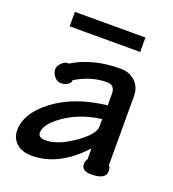

<svg xmlns="http://www.w3.org/2000/svg" viewBox="-134 -830 850 942"><g transform="rotate(20 291.0 -359.0)"><path d="M404.1 -411.3Q404.1 -456.9 361.5 -456.9Q278.5 -456.9 199 -407.7Q202.1 -399 189.2 -387.7Q173.8 -374.9 150.8 -374.9Q129.7 -374.9 114.9 -393.3Q101 -410.8 101 -430.3Q101 -447.7 118.5 -464.1Q136.4 -482.1 154.4 -478.5Q257.4 -542.1 402.6 -542.1Q448.7 -542.1 478.5 -514.4Q509.7 -485.1 509.7 -436.9V-76.4Q519 -70.3 519 -48.7Q519 -5.1 441.5 -5.1Q392.3 -5.1 392.3 -42.1Q392.3 -53.8 401.5 -69.7V-123.1H399Q277.4 8.7 136.9 8.7Q89.7 8.7 60 -15.4Q28.2 -41.5 28.2 -85.6Q28.2 -170.8 123.6 -246.7Q230.8 -331.8 404.1 -351.3ZM401.5 -278.5Q291.8 -265.1 210.3 -208.2Q136.9 -156.9 136.9 -112.3Q136.9 -85.6 175.4 -85.6Q239.5 -85.6 321.5 -143.1Q401.5 -199.5 401.5 -240.5ZM464.1 -651.8H95.9V-727.2H464.1Z"/></g></svg>

Font: Myanmar Handwriting
Style: Regular
Weight: 400
Designer: Khon Soe Zaw Thu
Foundry: PaOh Unicode khonsoezawthu@gmail.com and @hotmail.com
Version: Version 1.30 November 9, 2016